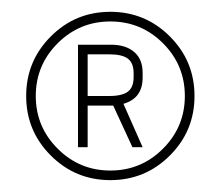

<svg xmlns="http://www.w3.org/2000/svg" viewBox="-20 -826 370 322"><path d="M65.2 -565.2Q23.9 -606.4 23.9 -665Q23.9 -723.6 65.2 -764.9Q106.4 -806.2 165 -806.2Q223.6 -806.2 264.9 -764.9Q306.2 -723.6 306.2 -665Q306.2 -606.4 264.9 -565.2Q223.6 -523.9 165 -523.9Q106.4 -523.9 65.2 -565.2ZM76.7 -753.4Q40 -716.8 40 -665Q40 -613.3 76.7 -576.7Q113.3 -540 165 -540Q216.8 -540 253.4 -576.7Q290 -613.3 290 -665Q290 -716.8 253.4 -753.4Q216.8 -790 165 -790Q113.3 -790 76.7 -753.4ZM219.2 -695.8Q219.2 -661.1 187 -651.9L219.2 -579.1H202.1L169.9 -648.9H127V-579.1H110.8V-751H166Q190.9 -751 205.1 -738.8Q219.2 -726.6 219.2 -704.1ZM204.1 -703.1Q204.1 -720.2 194.6 -727.5Q185.1 -734.9 163.1 -734.9H127V-665H163.1Q185.1 -665 194.6 -672.4Q204.1 -679.7 204.1 -696.8Z"/></svg>

Font: Cooper Hewitt
Style: Thin
Weight: 701
Designer: Village Type and Design LLC
Foundry: Cooper Hewitt Smithsonian Design Museum
Version: 1.000